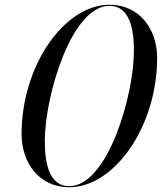

<svg xmlns="http://www.w3.org/2000/svg" viewBox="-20 -780 683 810"><path d="M442 -760C251 -760 71 -503 71 -214C71 -95 144 10 272 10C463 10 643 -247 643 -536C643 -655 570 -760 442 -760ZM442 -755.5C529 -755.5 545 -652 545 -566C545 -375 433 5.5 272 5.5C185 5.5 169 -98 169 -184C169 -375 281 -755.5 442 -755.5Z"/></svg>

Font: Bodoni* 36pt
Style: Italic
Weight: 400
Italic angle: -13°
Version: Version 2.3